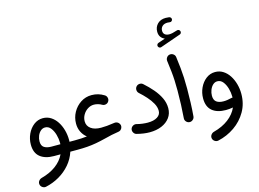

<svg xmlns="http://www.w3.org/2000/svg" viewBox="-149 -1237 2433 1801"><g transform="rotate(-15 1068.0 -336.5)"><path d="M235.8 23.9Q151.4 23.9 102.5 -15.4Q53.7 -54.7 53.7 -135.7Q53.7 -189.9 76.2 -238.3Q98.6 -286.6 137.7 -316.7Q176.8 -346.7 225.6 -346.7Q268.6 -346.7 303 -324.7Q337.4 -302.7 361.6 -265.6Q385.7 -228.5 398.7 -181.9Q411.6 -135.3 411.6 -85.9Q411.6 -76.7 411.1 -67.9H464.4Q483.4 -67.9 496.8 -54.4Q510.3 -41 510.3 -22Q510.3 -2.9 496.8 10.5Q483.4 23.9 464.4 23.9H394.5Q372.6 90.8 327.4 143.6Q282.2 196.3 220.7 231.9Q159.2 267.6 88.9 282.7Q70.8 286.1 54.7 275.1Q38.6 264.2 35.2 246.1Q31.7 227.5 42.7 212.2Q53.7 196.8 71.8 191.9Q154.8 169.9 213.1 126.7Q271.5 83.5 299.3 23.9ZM235.4 -67.9H322.3Q322.8 -75.2 322.8 -83Q322.8 -120.6 311.5 -160.9Q300.3 -201.2 278.3 -229.2Q256.3 -257.3 223.6 -257.3Q199.2 -257.3 180.2 -240.5Q161.1 -223.6 150.6 -197.5Q140.1 -171.4 140.1 -143.6Q140.1 -101.1 166 -84.5Q191.9 -67.9 235.4 -67.9Z M418.5 -22Q418.5 -41 431.9 -54.4Q445.3 -67.9 464.4 -67.9Q529.8 -67.9 581.5 -74.2Q549.8 -99.1 532 -135.3Q514.2 -171.4 514.2 -215.8Q514.2 -274.9 542.2 -325.4Q570.3 -376 617.7 -406.7Q665 -437.5 723.1 -437.5Q788.6 -437.5 843.8 -402.8Q859.9 -393.1 864.5 -374.5Q869.1 -356 859.4 -339.8Q850.1 -323.7 831.8 -319.1Q813.5 -314.5 796.4 -324.2Q781.7 -333.5 761 -339.4Q740.2 -345.2 721.2 -345.2Q689 -345.2 660.9 -327.1Q632.8 -309.1 615.5 -279.5Q598.1 -250 598.1 -215.8Q598.1 -171.4 633.8 -145Q669.4 -118.7 731.9 -118.7Q759.3 -118.7 789.3 -121.3Q819.3 -124 862.3 -130.4Q884.8 -133.8 901.9 -119.1Q902.3 -118.7 902.8 -118.2Q902.8 -118.2 903.3 -117.7Q914.6 -107.4 917 -92.8Q918.5 -83.5 916 -74.2Q912.6 -59.1 900.4 -49.3Q899.9 -49.3 899.9 -48.8Q899.4 -48.8 899.4 -48.3Q890.1 -42 879.4 -40Q842.8 -34.7 810.3 -27.8Q777.8 -21 741.2 -11.2Q690.9 1.5 647.7 9.3Q604.5 17.1 560.5 20.5Q516.6 23.9 464.4 23.9Q445.3 23.9 431.9 10.5Q418.5 -2.9 418.5 -22Z M1004.4 -31.2Q1008.8 -49.3 1025.1 -59.6Q1041.5 -69.8 1059.6 -65.9Q1086.9 -58.6 1115.7 -54.9Q1144.5 -51.3 1168 -51.3Q1226.1 -51.3 1260.5 -73Q1294.9 -94.7 1294.9 -132.3Q1294.9 -168.5 1274.7 -205.1Q1254.4 -241.7 1223.1 -276.6Q1191.9 -311.5 1157.7 -341.8Q1143.6 -354.5 1142.6 -373.8Q1141.6 -393.1 1153.8 -407.2Q1166.5 -421.4 1185.8 -422.6Q1205.1 -423.8 1219.2 -411.1Q1266.1 -369.6 1304.2 -325Q1342.3 -280.3 1365 -232.7Q1387.7 -185.1 1387.7 -133.8Q1387.7 -80.6 1358.6 -41.3Q1329.6 -2 1278.8 19.5Q1228 41 1162.1 41Q1106 41 1039.1 23.9Q1021 20 1010.7 3.4Q1000.5 -13.2 1004.4 -31.2Z M1442.4 -717.3Q1439 -726.1 1443.1 -735.1Q1447.3 -744.1 1456.5 -747.6L1525.4 -771.5Q1501.5 -780.8 1487.1 -801Q1472.7 -821.3 1472.7 -851.6Q1472.7 -897 1502.4 -927Q1532.2 -957 1582.5 -957Q1601.6 -957 1616.2 -954.6Q1626 -952.6 1631.8 -945.3Q1637.7 -938 1636.7 -929.2Q1636.2 -919.9 1628.4 -912.8Q1620.6 -905.8 1610.8 -907.7Q1600.1 -909.7 1587.9 -909.7Q1555.2 -909.7 1537.1 -892.6Q1519 -875.5 1519 -848.6Q1519 -824.2 1534.7 -811.8Q1550.3 -799.3 1577.1 -799.3Q1591.3 -799.3 1608.9 -803.2Q1626.5 -807.1 1654.8 -816.4Q1665 -820.3 1673.8 -814.9Q1682.6 -809.6 1685.1 -799.8Q1687.5 -790.5 1682.9 -782.5Q1678.2 -774.4 1670.4 -772L1472.2 -702.6Q1462.9 -699.2 1454.3 -703.9Q1445.8 -708.5 1442.4 -717.3ZM1492.2 -563.5Q1490.2 -582 1501.7 -597.4Q1513.2 -612.8 1531.7 -615.2Q1550.3 -617.7 1565.9 -606Q1581.5 -594.2 1583.5 -575.7Q1591.8 -513.2 1596.7 -465.3Q1601.6 -417.5 1603.8 -370.6Q1606 -323.7 1606 -264.2Q1606 -197.8 1603.5 -127.7Q1601.1 -57.6 1595.7 2.9Q1594.2 21.5 1579.3 34.2Q1564.5 46.9 1545.9 45.4Q1526.9 43.5 1514.4 28.8Q1502 14.2 1503.9 -4.4Q1508.8 -64.5 1511.5 -134Q1514.2 -203.6 1514.2 -268.6Q1514.2 -324.7 1512.2 -367.9Q1510.3 -411.1 1505.4 -456.5Q1500.5 -502 1492.2 -563.5Z M1898.4 -346.7Q1941.4 -346.7 1975.8 -324.7Q2010.3 -302.7 2034.4 -265.6Q2058.6 -228.5 2071.5 -181.9Q2084.5 -135.3 2084.5 -85.9Q2084.5 9.3 2040.8 85.4Q1997.1 161.6 1923.8 212.4Q1850.6 263.2 1761.7 282.7Q1743.7 286.1 1727.5 275.1Q1711.4 264.2 1708 246.1Q1704.6 227.5 1715.6 212.2Q1726.6 196.8 1744.6 191.9Q1829.6 169.4 1888.7 124.5Q1947.8 79.6 1975.1 18.1Q1939 24.4 1906.2 24.4Q1821.8 24.4 1774.2 -15.1Q1726.6 -54.7 1726.6 -135.7Q1726.6 -189.9 1749 -238.3Q1771.5 -286.6 1810.5 -316.7Q1849.6 -346.7 1898.4 -346.7ZM1813 -139.2Q1813 -96.7 1837.6 -78.6Q1862.3 -60.5 1905.8 -60.5Q1925.8 -60.5 1945.6 -63.7Q1965.3 -66.9 1984.4 -71.8Q1989.7 -73.2 1995.6 -72.8Q1995.6 -78.1 1995.6 -83Q1995.6 -120.6 1984.4 -160.9Q1973.1 -201.2 1951.2 -229.2Q1929.2 -257.3 1896.5 -257.3Q1872.1 -257.3 1853 -239.5Q1834 -221.7 1823.5 -194.3Q1813 -167 1813 -139.2Z"/></g></svg>

Font: Mikhak-FD Medium
Style: Regular
Weight: 500
Designer: Amin Abedi
Version: Version 3.2